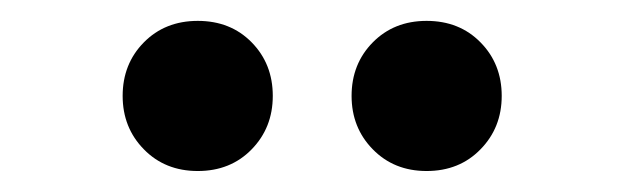

<svg xmlns="http://www.w3.org/2000/svg" viewBox="-20 -732 595 183"><path d="M168.5 -569Q137.3 -569 117.1 -589.7Q96.9 -610.3 96.9 -640.6Q96.9 -671.1 117.1 -691.6Q137.3 -712.1 168.5 -712.1Q199.8 -712.1 219.9 -691.6Q240 -671.1 240 -640.6Q240 -610.3 219.9 -589.7Q199.8 -569 168.5 -569ZM386.6 -569Q355.5 -569 335.3 -589.7Q315.1 -610.3 315.1 -640.6Q315.1 -671.1 335.3 -691.6Q355.5 -712.1 386.6 -712.1Q417.9 -712.1 438 -691.6Q458.2 -671.1 458.2 -640.6Q458.2 -610.3 438 -589.7Q417.9 -569 386.6 -569Z"/></svg>

Font: Source Sans Variable
Style: Regular
Weight: 200
Designer: Paul D. Hunt
Foundry: Adobe Systems Incorporated
Version: Version 3.006;hotconv 1.0.111;makeotfexe 2.5.65597